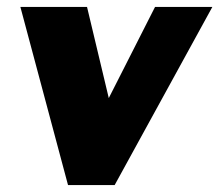

<svg xmlns="http://www.w3.org/2000/svg" viewBox="-20 -536 635 556"><path d="M595 -516H429L295 -252L232 -516H39L177 0H312Z"/></svg>

Font: United Sans Black
Style: Italic
Weight: 900
Italic angle: -8°
Designer: Pablo Impallari, Rodrigo Fuenzalida (Modified by Dan O. Williams)
Version: Version 1.000;PS 001.000;hotconv 1.0.88;makeotf.lib2.5.64775